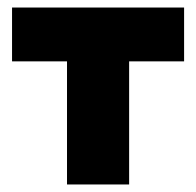

<svg xmlns="http://www.w3.org/2000/svg" viewBox="-20 -490 521 510"><path d="M158 -327H12V-470H469V-327H323V0H158Z"/></svg>

Font: Tilda Sans Black
Style: Regular
Weight: 900
Designer: ParaType Ltd
Foundry: ParaType Ltd
Version: Version 1.009